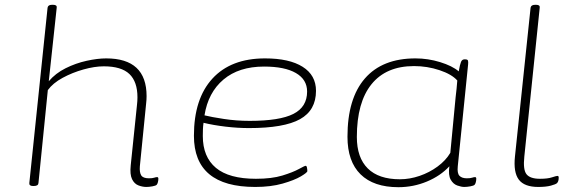

<svg xmlns="http://www.w3.org/2000/svg" viewBox="-20 -772 2382 799"><path d="M589 6Q573 6 556 -0.5Q539 -7 529.5 -26.5Q520 -46 524 -84L550 -335Q551 -343 551.5 -351.5Q552 -360 552 -367Q552 -432 518.5 -464Q485 -496 412 -496Q374 -496 327.5 -483Q281 -470 240.5 -448Q200 -426 179 -397L140 -10Q139 2 121 2H117Q101 2 102 -10L178 -740Q180 -752 196 -752H201Q218 -752 216 -740L183 -434Q211 -467 253 -488Q295 -509 340.5 -519Q386 -529 422 -529Q590 -529 590 -372Q590 -365 589.5 -356.5Q589 -348 588 -340L562 -80Q560 -55 567.5 -42.5Q575 -30 600 -30Q614 -30 621.5 -32.5Q629 -35 634 -35Q639 -35 639 -28Q639 -21 637 -13.5Q635 -6 632 -3Q628 1 614 3.5Q600 6 589 6Z M1042 6Q787 6 787 -207Q787 -361 864 -445Q941 -529 1083 -529Q1184 -529 1239.5 -494Q1295 -459 1295 -394Q1295 -313 1228.5 -276Q1162 -239 1016 -239Q969 -239 918.5 -245Q868 -251 827 -261Q825 -248 824.5 -234Q824 -220 824 -206Q824 -119 878.5 -73.5Q933 -28 1045 -28Q1111 -28 1155 -41.5Q1199 -55 1223.5 -68.5Q1248 -82 1252 -82Q1256 -82 1257.5 -74Q1259 -66 1259 -60Q1259 -54 1232 -38Q1205 -22 1156 -8Q1107 6 1042 6ZM1019 -269Q1144 -269 1201 -298Q1258 -327 1258 -391Q1258 -441 1211.5 -468Q1165 -495 1079 -495Q974 -495 910 -441Q846 -387 831 -292Q859 -285 911.5 -277Q964 -269 1019 -269Z M1638 7Q1535 7 1480.5 -46.5Q1426 -100 1426 -203Q1426 -362 1498.5 -445.5Q1571 -529 1709 -529Q1761 -529 1811.5 -513.5Q1862 -498 1889 -475Q1894 -504 1898.5 -514.5Q1903 -525 1913 -525H1916Q1926 -525 1927.5 -519.5Q1929 -514 1928 -504L1885 -80Q1882 -51 1892 -40.5Q1902 -30 1923 -30Q1937 -30 1944.5 -32.5Q1952 -35 1957 -35Q1962 -35 1962 -28Q1962 -21 1960 -13.5Q1958 -6 1955 -3Q1951 1 1937 3.5Q1923 6 1912 6Q1900 6 1883 0Q1866 -6 1855.5 -24.5Q1845 -43 1850 -80Q1813 -40 1756.5 -16.5Q1700 7 1638 7ZM1644 -26Q1685 -26 1726 -40Q1767 -54 1801 -79Q1835 -104 1854 -136L1876 -367Q1878 -381 1880 -402.5Q1882 -424 1883 -437Q1860 -463 1809 -480Q1758 -497 1703 -497Q1587 -497 1526 -421.5Q1465 -346 1465 -202Q1465 -116 1510.5 -71Q1556 -26 1644 -26Z M2220 6Q2162 6 2139 -24.5Q2116 -55 2123 -121L2188 -740Q2190 -752 2207 -752H2211Q2228 -752 2226 -740L2162 -121Q2156 -66 2171 -47Q2186 -28 2227 -28Q2259 -28 2277 -34Q2295 -40 2300 -40Q2305 -40 2305 -33Q2305 -17 2298 -10Q2293 -5 2272.5 0.5Q2252 6 2220 6Z"/></svg>

Font: Asap Expanded Expanded Thin
Style: Italic
Weight: 100
Width: 7
Italic angle: -6°
Designer: Pablo Cosgaya
Foundry: Omnibus-Type
Version: Version 3.001; ttfautohint (v1.8.4.7-5d5b)